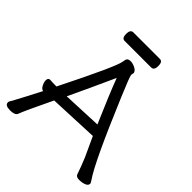

<svg xmlns="http://www.w3.org/2000/svg" viewBox="-239 -1002 1167 1167"><g transform="rotate(45 345.0 -418.5)"><path d="M220.2 -291 473.1 -301.8Q391.1 -490.7 356 -585Q278.3 -413.1 220.2 -291ZM632.8 15.1Q606.9 15.1 601.1 -1Q582 -57.1 561 -106.9L502.9 -232.9L345.2 -226.1Q199.2 -219.2 184.1 -219.2Q101.1 -47.4 86.9 -7.8Q79.1 13.2 37.1 13.2Q-6.8 13.2 -6.8 -12.2Q-6.8 -20 -2.4 -26.1Q2 -32.2 5.9 -39.6Q9.8 -46.9 19.3 -64.9Q28.8 -83 48.3 -119.4Q67.9 -155.8 96.2 -211.9H99.1Q83 -211.9 72 -232.4Q61 -252.9 61 -270Q61 -291 79.1 -291Q98.1 -289.1 133.8 -289.1Q306.6 -634.3 312 -681.2Q314 -701.2 320.6 -709Q327.1 -716.8 346.2 -716.8Q362.3 -716.8 383.1 -706.8Q403.8 -696.8 408.2 -680.2L404.8 -660.2Q404.8 -647.9 458 -522Q624 -127 685.1 -39.1Q697.3 -22 696.8 -16.1Q696.8 0 676.3 7.6Q655.8 15.1 632.8 15.1ZM459 -777.8H231Q207 -777.8 207 -814.9Q207 -852.1 231.9 -852.1H460Q483.9 -852.1 483.9 -814.9Q483.9 -777.8 459 -777.8Z"/></g></svg>

Font: LXGW WenKai Screen R
Style: Regular
Weight: 400
Designer: Fontworks Inc.
Version: Version 1.235;May 31, 2022